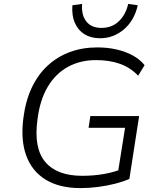

<svg xmlns="http://www.w3.org/2000/svg" viewBox="-20 -956 819 984"><path d="M392 8Q285 8 214.5 -35Q144 -78 114.5 -158.5Q85 -239 100 -352Q111 -439 142.5 -506Q174 -573 223.5 -619Q273 -665 337.5 -689Q402 -713 478 -713Q532 -713 577.5 -702.5Q623 -692 660 -672Q697 -652 721 -622L688 -568Q648 -610 594.5 -629Q541 -648 472 -648Q391 -648 327.5 -613Q264 -578 224 -510Q184 -442 172 -343Q152 -197 212 -126Q272 -55 401 -55Q461 -55 514 -64.5Q567 -74 610 -92L580 -44L621 -301H434L443 -361H693L643 -39Q614 -26 572 -15Q530 -4 483.5 2Q437 8 392 8ZM493 -760Q446 -760 413 -780.5Q380 -801 363.5 -839Q347 -877 351 -929L401 -936Q396 -880 422 -846.5Q448 -813 500 -813Q554 -813 589.5 -847.5Q625 -882 637 -936L686 -929Q668 -850 614.5 -805Q561 -760 493 -760Z"/></svg>

Font: Nunito Sans 7pt Light
Style: Italic
Weight: 300
Italic angle: -9°
Designer: Vernon Adams
Foundry: Vernon Adams
Version: Version 3.101;gftools[0.9.27]